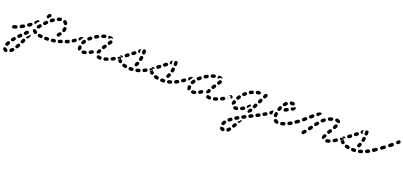

<svg xmlns="http://www.w3.org/2000/svg" viewBox="-1 -1090 4644 2210"><g transform="rotate(20 2321.0 15.0)"><path d="M23 270Q22 268 20 266Q18 264 16 263Q13 263 10 263Q4 263 -2 262Q-2 262 -3 262Q-4 263 -5 263Q-8 265 -10 268Q-13 272 -14 275Q-15 279 -14 283Q-13 287 -11 290Q-5 301 6 307Q11 310 16 312Q20 313 24 313Q28 313 31 311Q35 309 37 306Q40 303 41 299Q44 292 40 284Q37 277 29 274Q28 274 26 273Q24 271 23 270ZM65 288Q67 290 70 291Q73 293 76 293Q80 293 84 292Q88 290 91 288Q99 280 108 271Q110 268 112 264Q113 260 113 256Q112 252 111 249Q109 245 106 243Q100 237 92 238Q83 238 78 244Q71 252 64 258Q62 260 60 263Q58 266 58 269Q59 272 61 274Q64 281 65 288ZM40 199Q39 193 35 188Q32 187 28 184Q27 183 26 183Q24 182 20 182Q17 182 15 182Q11 184 8 186Q5 189 3 192Q-3 203 -8 213Q-9 217 -9 221Q-9 225 -8 228Q-6 232 -3 235Q-1 238 3 239Q11 243 18 239Q26 236 29 229Q33 220 38 211Q41 206 40 199ZM109 205Q110 201 112 198Q117 189 122 180Q126 172 133 170Q141 168 149 171Q156 175 159 183Q161 191 157 198Q152 208 146 218Q144 222 141 224Q138 226 134 227Q131 228 128 228Q125 228 122 227Q121 226 121 226Q117 223 113 220Q112 219 111 217Q110 215 109 213Q108 209 109 205ZM86 139Q88 135 87 131Q87 129 86 127Q85 125 84 123Q81 121 79 118Q78 117 77 116Q70 112 63 114Q56 115 52 121Q45 129 38 138Q33 145 34 153Q35 161 42 166Q45 168 49 170Q53 171 57 170Q61 169 64 167Q67 165 70 162Q76 154 83 146Q85 143 86 139ZM147 133Q147 129 149 125L158 106Q162 98 170 96Q178 93 185 97Q189 99 191 102Q194 105 195 108Q197 112 196 116Q196 120 194 124L185 143Q182 149 175 152Q169 155 163 154Q161 152 159 151Q156 150 153 149Q151 147 150 145Q149 143 148 140Q146 137 147 133ZM143 80Q144 77 144 73Q144 70 143 68Q143 65 141 63Q139 61 138 59Q136 58 134 55Q128 52 121 53Q115 54 110 59L95 74Q89 80 89 88Q89 96 95 102Q101 108 109 108Q117 108 123 102L138 87Q141 84 143 80ZM234 42Q233 46 231 50L222 69Q219 75 213 78Q206 81 200 79Q198 78 195 77Q193 76 191 75Q189 73 188 72Q187 70 186 68Q192 65 198 60L213 45Q219 39 222 32Q224 28 225 24Q228 26 230 29Q232 31 233 34Q234 38 234 42ZM202 23Q203 19 203 15Q203 12 203 10Q202 7 201 5Q199 3 197 2Q195 0 193 -3Q187 -6 181 -5Q174 -4 169 0L154 15Q151 18 150 22Q148 26 148 30Q148 34 149 37Q151 41 154 44Q159 50 168 50Q176 50 182 44L197 29Q200 26 202 23ZM45 18Q49 16 52 14Q55 11 57 7Q58 4 58 0Q59 -4 57 -8Q54 -16 47 -19Q39 -22 31 -20Q22 -16 12 -13Q10 -12 10 -12Q2 -9 -2 -2Q-6 5 -3 13Q-2 17 1 20Q3 23 7 25Q11 27 15 27Q19 27 22 26Q23 26 24 25Q35 22 45 18ZM408 26Q400 26 394 21Q388 15 388 6Q388 2 390 -1Q391 -5 394 -8Q397 -11 400 -12Q404 -14 408 -14Q418 -14 428 -14Q432 -14 435 -13Q439 -12 442 -9Q443 -8 444 -6Q445 -5 446 -3Q446 1 446 6Q447 9 447 12Q445 18 440 22Q435 26 429 26Q419 26 408 26ZM354 23Q350 24 346 23Q335 22 325 20Q316 19 312 12Q307 5 308 -3Q309 -7 311 -10Q313 -14 317 -16Q320 -18 324 -19Q328 -20 332 -19Q341 -18 350 -16Q356 -16 360 -12Q365 -9 367 -4Q366 1 366 7Q366 9 366 12Q365 14 364 16Q362 18 360 19Q357 22 354 23ZM519 15Q516 17 512 18Q506 19 500 20L491 21Q487 22 483 20Q479 19 476 17Q473 15 471 11Q469 8 469 4Q468 -5 473 -11Q478 -18 486 -19L496 -20Q500 -20 505 -21Q511 -22 516 -20Q521 -18 525 -13Q525 -9 526 -4Q527 -1 528 2Q528 4 527 6Q526 8 525 10Q522 13 519 15ZM602 -8Q606 -13 606 -20Q605 -22 604 -25Q602 -30 601 -34Q600 -36 599 -37Q597 -38 596 -38Q592 -40 588 -41Q584 -41 581 -40Q571 -37 562 -34Q558 -33 555 -31Q552 -28 550 -25Q548 -22 547 -18Q547 -14 548 -10Q550 -2 557 2Q564 6 572 4Q582 1 592 -2Q598 -4 602 -8ZM268 1Q264 0 261 -2Q249 -10 241 -19Q236 -25 236 -33Q236 -41 243 -47Q246 -50 249 -51Q253 -52 257 -52Q261 -52 265 -50Q268 -48 271 -45Q275 -40 282 -36Q286 -34 289 -30Q291 -26 291 -21Q288 -15 286 -7Q286 -6 286 -5Q284 -3 281 -2Q279 0 276 0Q272 1 268 1ZM137 -33Q139 -41 135 -48Q133 -51 130 -54Q127 -56 123 -57Q119 -58 115 -58Q111 -58 108 -56Q97 -50 87 -45Q80 -41 77 -33Q75 -25 79 -18Q81 -14 84 -12Q87 -9 90 -8Q94 -7 98 -7Q102 -7 106 -9Q116 -15 127 -21Q134 -25 137 -33ZM676 -35Q679 -38 681 -41Q681 -43 682 -46Q682 -48 682 -50Q681 -51 680 -53Q676 -58 674 -64Q670 -68 665 -68Q659 -69 654 -67Q645 -63 636 -59Q632 -58 629 -55Q627 -52 625 -49Q623 -45 623 -41Q623 -37 625 -33Q628 -26 635 -22Q643 -19 651 -22Q661 -26 670 -30Q674 -32 676 -35ZM197 -65 202 -70Q209 -75 210 -83Q212 -91 207 -98Q202 -104 194 -106Q185 -107 179 -102L173 -98Q167 -93 160 -88Q153 -84 152 -76Q150 -67 155 -61Q157 -57 160 -55Q164 -53 168 -52Q172 -52 176 -52Q179 -53 183 -56Q190 -60 197 -65ZM732 -66Q734 -70 735 -74Q735 -77 735 -81Q734 -85 731 -88Q727 -95 718 -97Q710 -98 704 -93H703Q700 -91 698 -88Q696 -84 695 -80Q695 -77 695 -73Q696 -69 699 -65Q703 -59 711 -57Q720 -56 726 -61Q730 -63 732 -66ZM511 -86Q512 -90 515 -93Q521 -101 527 -110Q532 -116 540 -118Q548 -119 555 -114Q558 -112 560 -109Q562 -105 563 -101Q564 -98 563 -94Q562 -90 559 -87Q553 -77 546 -68Q541 -63 534 -61Q527 -60 521 -63Q520 -64 520 -64Q517 -68 513 -71Q512 -73 511 -75Q511 -77 510 -79Q510 -83 511 -86ZM317 -105Q317 -112 313 -118Q310 -120 308 -122Q307 -123 306 -125Q303 -126 301 -126Q298 -127 295 -127Q291 -126 288 -124Q284 -123 282 -120L267 -103Q262 -97 263 -89Q263 -81 270 -75Q273 -73 276 -71Q280 -70 284 -70Q288 -71 292 -72Q295 -74 298 -77L312 -94Q316 -99 317 -105ZM259 -140Q265 -146 273 -148Q274 -149 274 -149Q274 -149 274 -150Q273 -152 273 -155Q273 -155 273 -155Q272 -155 272 -155Q270 -158 266 -160Q263 -161 259 -162Q255 -162 251 -160Q247 -159 244 -156Q236 -148 227 -141Q224 -138 222 -135Q221 -131 220 -127Q220 -123 221 -119Q223 -116 225 -113Q228 -110 231 -108Q235 -106 239 -106Q239 -107 240 -108L249 -127Q253 -134 259 -140ZM552 -150Q551 -154 552 -157Q555 -166 556 -175Q556 -183 563 -189Q569 -194 577 -193Q585 -193 591 -186Q596 -180 595 -172Q594 -159 591 -147Q589 -139 582 -135Q576 -131 568 -132Q568 -133 568 -133Q563 -136 558 -138Q557 -139 556 -140Q555 -141 554 -142Q552 -146 552 -150ZM371 -160Q372 -164 372 -168Q372 -170 372 -173Q371 -175 370 -177Q367 -180 365 -183Q364 -184 363 -185Q357 -189 350 -188Q343 -187 338 -182Q331 -175 323 -167Q320 -164 319 -160Q317 -156 317 -152Q317 -148 319 -145Q321 -141 323 -138Q329 -133 338 -133Q346 -133 352 -139Q359 -147 366 -154Q369 -157 371 -160ZM433 -211Q435 -214 436 -218Q436 -220 436 -222Q436 -224 435 -226Q432 -230 430 -235Q425 -241 418 -241Q411 -242 405 -238Q396 -232 386 -225Q380 -219 379 -211Q378 -203 383 -196Q388 -190 396 -189Q404 -188 411 -193Q419 -199 427 -205Q431 -207 433 -211ZM536 -233Q533 -236 531 -239Q529 -242 529 -246Q529 -250 530 -254Q531 -258 533 -261Q538 -268 547 -269Q555 -269 561 -264Q572 -256 580 -243Q582 -240 583 -236Q583 -232 582 -228Q582 -224 579 -221Q577 -218 574 -216Q568 -216 563 -214Q561 -213 560 -213Q555 -213 552 -216Q548 -218 546 -222Q542 -229 536 -233ZM343 -221Q340 -222 338 -223Q333 -227 332 -234Q330 -241 333 -247L343 -266Q347 -273 355 -276Q363 -279 370 -275Q377 -271 380 -263Q383 -255 379 -248L378 -247Q375 -244 373 -242Q366 -237 362 -230Q359 -225 357 -219Q355 -218 352 -218Q350 -218 347 -218Q345 -220 343 -221ZM477 -232Q469 -229 462 -233Q454 -236 451 -244Q450 -247 450 -251Q450 -255 451 -259Q453 -263 456 -265Q459 -268 462 -270Q474 -274 486 -277Q493 -279 500 -275Q507 -271 509 -264Q509 -262 508 -261Q506 -254 506 -246Q504 -243 501 -241Q498 -239 495 -238Q486 -236 477 -232Z M900 20Q903 18 905 15Q907 12 907 9Q908 6 908 3Q908 3 908 2Q904 -3 903 -9Q899 -13 894 -15Q889 -17 884 -15Q874 -13 866 -13Q858 -12 852 -6Q847 0 847 8Q847 12 849 16Q851 19 854 22Q857 25 861 26Q864 27 868 27Q880 26 892 24Q896 23 900 20ZM1077 23Q1073 25 1069 24Q1054 23 1042 18Q1039 17 1036 14Q1033 11 1032 7Q1030 4 1030 0Q1030 -4 1032 -8Q1035 -16 1042 -19Q1050 -22 1058 -19Q1064 -16 1072 -16Q1077 -15 1082 -12Q1086 -9 1088 -5Q1088 2 1090 8Q1090 8 1090 8Q1090 12 1088 15Q1086 17 1084 20Q1081 22 1077 23ZM1164 4Q1167 2 1169 -2Q1170 -4 1171 -7Q1171 -10 1171 -12Q1170 -14 1169 -16Q1167 -19 1166 -23Q1162 -28 1156 -30Q1150 -31 1144 -29Q1135 -26 1125 -23Q1117 -21 1113 -14Q1109 -6 1112 1Q1113 5 1115 8Q1118 12 1121 13Q1125 15 1129 16Q1133 16 1136 15Q1147 12 1158 8Q1161 7 1164 4ZM806 4Q799 1 796 -7Q791 -19 791 -34V-35Q791 -39 793 -43Q794 -46 797 -49Q800 -52 804 -54Q807 -55 811 -55Q819 -55 825 -49Q831 -43 831 -35V-34Q831 -26 833 -22Q833 -21 833 -20Q834 -20 834 -19Q829 -13 827 -6Q825 -2 825 3Q824 3 823 4Q823 4 822 4Q814 7 806 4ZM981 -24Q983 -31 981 -38Q980 -39 979 -40Q976 -43 973 -47Q968 -51 962 -50Q956 -50 951 -47Q943 -41 934 -36Q927 -32 925 -24Q923 -16 927 -9Q929 -6 932 -3Q935 -1 939 0Q943 1 947 1Q951 0 954 -2Q964 -7 973 -14Q979 -18 981 -24ZM1244 -36Q1247 -42 1246 -49Q1245 -50 1244 -51Q1241 -55 1239 -59Q1238 -60 1236 -61Q1234 -63 1232 -63Q1228 -64 1224 -64Q1220 -63 1217 -62Q1208 -57 1198 -52Q1195 -50 1192 -47Q1190 -44 1188 -41Q1187 -37 1187 -33Q1188 -29 1189 -25Q1193 -18 1201 -15Q1209 -13 1216 -16Q1226 -21 1236 -26Q1242 -30 1244 -36ZM1011 -49Q1010 -53 1011 -57Q1014 -67 1020 -79Q1023 -87 1031 -90Q1039 -92 1046 -89Q1050 -87 1053 -84Q1055 -82 1057 -78Q1058 -74 1058 -70Q1058 -66 1056 -63Q1052 -53 1050 -45Q1049 -45 1049 -44Q1049 -43 1049 -43Q1041 -42 1034 -39Q1028 -37 1023 -33Q1020 -34 1017 -36Q1015 -39 1013 -41Q1011 -45 1011 -49ZM1300 -74Q1301 -82 1296 -88Q1294 -92 1291 -94Q1287 -96 1283 -97Q1280 -97 1276 -97Q1272 -96 1269 -93L1267 -92Q1260 -87 1259 -79Q1257 -71 1262 -64Q1264 -61 1268 -59Q1271 -57 1275 -56Q1279 -55 1283 -56Q1287 -57 1290 -59L1291 -61Q1298 -65 1300 -74ZM732 -64 744 -73Q749 -76 751 -82Q753 -88 752 -94Q749 -97 747 -100Q746 -102 745 -105Q743 -106 741 -107Q739 -108 736 -109Q732 -109 728 -109Q724 -108 721 -105L709 -97L704 -93Q697 -89 695 -81Q694 -72 699 -66Q701 -62 704 -60Q708 -58 711 -57Q715 -57 719 -57Q723 -58 726 -61ZM820 -123Q822 -126 825 -129Q828 -131 832 -132Q836 -133 840 -132Q844 -131 847 -129Q854 -124 856 -116Q858 -108 853 -101Q848 -93 844 -85Q841 -80 837 -78Q833 -75 828 -74Q828 -74 827 -75Q821 -77 814 -77Q808 -82 806 -89Q805 -96 808 -103Q813 -113 820 -123ZM812 -147Q813 -148 815 -149Q810 -153 803 -154Q796 -154 791 -151L773 -140Q766 -135 764 -127Q762 -119 767 -112Q769 -107 774 -105Q779 -102 784 -103Q785 -108 788 -113Q793 -124 801 -135Q805 -142 812 -147ZM1048 -127Q1049 -131 1051 -135Q1056 -143 1063 -153Q1068 -160 1076 -161Q1084 -163 1091 -158Q1094 -156 1096 -153Q1098 -150 1099 -146Q1100 -142 1099 -138Q1099 -134 1096 -131Q1090 -121 1085 -113Q1082 -108 1076 -106Q1070 -103 1064 -104Q1060 -107 1056 -109Q1055 -110 1053 -110Q1052 -112 1050 -115Q1049 -117 1049 -120Q1048 -124 1048 -127ZM868 -140Q874 -138 880 -139Q885 -140 890 -144Q897 -150 905 -157Q911 -162 912 -170Q913 -179 908 -185Q902 -191 894 -192Q886 -193 879 -188Q870 -181 862 -173Q857 -168 856 -161Q855 -154 859 -148Q859 -148 859 -148Q865 -145 868 -140ZM1108 -221Q1110 -224 1113 -227Q1116 -229 1120 -230Q1124 -231 1128 -230Q1132 -230 1135 -227Q1142 -223 1144 -215Q1146 -207 1142 -200Q1137 -192 1130 -182Q1128 -178 1125 -176Q1122 -174 1118 -173Q1115 -173 1113 -173Q1110 -173 1108 -173Q1106 -175 1103 -177Q1101 -179 1098 -180Q1094 -185 1094 -192Q1093 -198 1097 -204Q1103 -213 1108 -221ZM926 -219Q929 -222 932 -224Q942 -230 951 -235Q959 -239 967 -236Q975 -234 978 -227Q982 -219 980 -211Q977 -204 970 -200Q961 -195 952 -190Q947 -187 941 -187Q935 -187 930 -191Q928 -195 925 -199Q924 -200 923 -201Q922 -204 922 -207Q922 -209 923 -212Q924 -216 926 -219ZM1031 -268Q1035 -269 1039 -268Q1043 -268 1046 -266Q1050 -264 1052 -261Q1055 -258 1056 -254Q1058 -246 1054 -239Q1050 -232 1042 -229Q1033 -227 1023 -223Q1020 -222 1016 -222Q1012 -222 1008 -224Q1006 -225 1005 -226Q1003 -227 1002 -229Q1000 -233 998 -237Q998 -239 997 -240Q996 -247 1000 -253Q1003 -259 1010 -261Q1021 -265 1031 -268ZM1078 -260Q1080 -267 1086 -272Q1092 -276 1100 -275Q1112 -273 1124 -270Q1129 -268 1133 -264Q1137 -259 1137 -254Q1136 -254 1134 -255Q1125 -256 1116 -254Q1108 -252 1101 -247Q1095 -242 1091 -236Q1087 -237 1084 -240Q1081 -243 1079 -246Q1080 -253 1078 -260Z M1450 21Q1445 21 1439 21Q1435 21 1432 19Q1428 18 1425 15Q1423 12 1421 8Q1420 4 1420 0Q1420 -8 1426 -14Q1432 -19 1441 -19Q1446 -19 1450 -19Q1455 -19 1460 -19Q1464 -19 1468 -18Q1471 -17 1474 -14Q1475 -13 1476 -11Q1477 -10 1478 -9Q1478 -3 1479 2Q1480 4 1480 5Q1479 12 1474 16Q1468 21 1461 21Q1456 21 1450 21ZM1383 14Q1380 15 1376 14Q1364 12 1354 9Q1346 6 1342 -1Q1338 -8 1340 -16Q1341 -20 1344 -23Q1346 -26 1350 -28Q1353 -30 1357 -31Q1361 -31 1365 -30Q1374 -27 1384 -25Q1389 -24 1393 -20Q1398 -16 1399 -11Q1398 -6 1397 0Q1397 2 1398 3Q1396 6 1395 8Q1393 10 1391 11Q1387 13 1383 14ZM1553 2Q1556 -1 1558 -4Q1560 -6 1560 -9Q1561 -11 1561 -14Q1560 -16 1559 -17Q1557 -22 1556 -27Q1552 -31 1546 -33Q1540 -34 1535 -33Q1525 -30 1516 -27Q1508 -25 1504 -18Q1499 -11 1501 -3Q1502 1 1505 4Q1507 7 1510 9Q1514 11 1518 12Q1522 12 1525 11Q1536 9 1547 6Q1550 4 1553 2ZM1631 -32Q1634 -35 1635 -39Q1636 -41 1636 -44Q1636 -46 1635 -49Q1634 -50 1633 -52Q1630 -56 1628 -61Q1623 -64 1618 -65Q1612 -65 1606 -63Q1598 -58 1589 -54Q1581 -50 1578 -42Q1576 -35 1579 -27Q1581 -23 1584 -21Q1587 -18 1590 -17Q1594 -15 1598 -16Q1602 -16 1606 -18Q1615 -22 1625 -27Q1629 -29 1631 -32ZM1299 -19Q1295 -20 1292 -23Q1288 -27 1285 -30Q1285 -31 1285 -31Q1284 -31 1284 -31Q1282 -34 1280 -37V-38Q1275 -44 1276 -52Q1278 -61 1285 -65Q1291 -70 1299 -69Q1308 -67 1312 -60Q1315 -56 1319 -53Q1323 -50 1324 -45Q1326 -41 1326 -36Q1321 -30 1319 -23Q1316 -21 1313 -19Q1310 -18 1307 -18Q1303 -18 1299 -19ZM1470 -67Q1470 -71 1472 -75Q1476 -83 1480 -92Q1483 -99 1491 -103Q1498 -106 1506 -103Q1510 -101 1513 -98Q1515 -96 1517 -92Q1518 -88 1518 -84Q1518 -80 1517 -77Q1512 -66 1507 -56Q1504 -50 1497 -47Q1491 -44 1484 -46Q1480 -51 1475 -55Q1473 -56 1472 -57Q1471 -57 1471 -58Q1471 -59 1470 -60Q1469 -63 1470 -67ZM1688 -74Q1689 -82 1684 -89Q1682 -92 1679 -94Q1675 -96 1671 -97Q1667 -97 1664 -96Q1660 -96 1656 -93Q1649 -88 1648 -80Q1646 -72 1651 -65Q1653 -62 1657 -60Q1660 -58 1664 -57Q1668 -56 1672 -57Q1676 -58 1679 -60L1680 -61Q1686 -66 1688 -74ZM1285 -105Q1288 -108 1292 -108Q1296 -109 1300 -109Q1302 -108 1304 -108Q1306 -107 1308 -106Q1309 -103 1312 -100Q1314 -97 1316 -95Q1316 -94 1316 -93Q1317 -92 1317 -91L1313 -88Q1308 -90 1303 -91Q1295 -92 1286 -90Q1278 -88 1272 -84Q1265 -79 1261 -72Q1259 -78 1261 -84Q1264 -90 1269 -93Q1275 -98 1285 -105ZM1381 -132Q1383 -138 1381 -144Q1379 -146 1377 -149Q1374 -152 1373 -155Q1371 -156 1369 -157Q1367 -157 1365 -158Q1361 -158 1357 -157Q1353 -156 1350 -154L1333 -141Q1330 -139 1328 -135Q1326 -132 1326 -128Q1325 -124 1326 -120Q1327 -116 1330 -113Q1335 -107 1343 -106Q1351 -104 1358 -109L1374 -122Q1379 -126 1381 -132ZM1499 -166Q1500 -174 1507 -179Q1513 -184 1522 -183Q1526 -182 1529 -180Q1532 -178 1535 -175Q1537 -172 1538 -168Q1539 -164 1539 -160Q1537 -149 1535 -139Q1534 -132 1529 -127Q1524 -123 1517 -122Q1516 -123 1515 -123Q1509 -126 1503 -126Q1499 -130 1497 -135Q1495 -141 1496 -146Q1498 -156 1499 -166ZM1446 -182Q1448 -188 1446 -194Q1443 -196 1441 -199Q1439 -202 1437 -205Q1432 -208 1426 -208Q1419 -207 1414 -203L1398 -191Q1391 -186 1390 -177Q1389 -169 1394 -163Q1397 -160 1400 -158Q1404 -156 1408 -155Q1412 -155 1416 -156Q1419 -157 1423 -159L1439 -172Q1444 -176 1446 -182ZM1503 -243Q1502 -251 1508 -258Q1513 -264 1522 -264Q1526 -264 1529 -263Q1533 -262 1536 -259Q1539 -256 1541 -253Q1543 -249 1543 -245Q1543 -235 1543 -223Q1543 -217 1539 -211Q1535 -206 1529 -204Q1527 -205 1525 -205Q1520 -206 1515 -205Q1510 -208 1506 -213Q1503 -218 1503 -223Q1503 -234 1503 -243ZM1482 -256Q1481 -256 1480 -255Q1479 -255 1478 -254L1462 -241Q1455 -236 1454 -227Q1454 -219 1459 -213Q1463 -207 1470 -206Q1477 -204 1484 -208Q1484 -208 1484 -208Q1481 -215 1481 -224Q1481 -233 1480 -242Q1480 -249 1482 -256Z M1838 21Q1833 21 1827 21Q1823 21 1820 19Q1816 18 1813 15Q1811 12 1809 8Q1808 4 1808 0Q1808 -8 1814 -14Q1820 -19 1829 -19Q1834 -19 1838 -19Q1843 -19 1848 -19Q1852 -19 1856 -18Q1859 -17 1862 -14Q1863 -13 1864 -11Q1865 -10 1866 -9Q1866 -3 1867 2Q1868 4 1868 5Q1867 12 1862 16Q1856 21 1849 21Q1844 21 1838 21ZM1771 14Q1768 15 1764 14Q1752 12 1742 9Q1734 6 1730 -1Q1726 -8 1728 -16Q1729 -20 1732 -23Q1734 -26 1738 -28Q1741 -30 1745 -31Q1749 -31 1753 -30Q1762 -27 1772 -25Q1777 -24 1781 -20Q1786 -16 1787 -11Q1786 -6 1785 0Q1785 2 1786 3Q1784 6 1783 8Q1781 10 1779 11Q1775 13 1771 14ZM1941 2Q1944 -1 1946 -4Q1948 -6 1948 -9Q1949 -11 1949 -14Q1948 -16 1947 -17Q1945 -22 1944 -27Q1940 -31 1934 -33Q1928 -34 1923 -33Q1913 -30 1904 -27Q1896 -25 1892 -18Q1887 -11 1889 -3Q1890 1 1893 4Q1895 7 1898 9Q1902 11 1906 12Q1910 12 1913 11Q1924 9 1935 6Q1938 4 1941 2ZM2019 -32Q2022 -35 2023 -39Q2024 -41 2024 -44Q2024 -46 2023 -49Q2022 -50 2021 -52Q2018 -56 2016 -61Q2011 -64 2006 -65Q2000 -65 1994 -63Q1986 -58 1977 -54Q1969 -50 1966 -42Q1964 -35 1967 -27Q1969 -23 1972 -21Q1975 -18 1978 -17Q1982 -15 1986 -16Q1990 -16 1994 -18Q2003 -22 2013 -27Q2017 -29 2019 -32ZM1687 -19Q1683 -20 1680 -23Q1676 -27 1673 -30Q1673 -31 1673 -31Q1672 -31 1672 -31Q1670 -34 1668 -37V-38Q1663 -44 1664 -52Q1666 -61 1673 -65Q1679 -70 1687 -69Q1696 -67 1700 -60Q1703 -56 1707 -53Q1711 -50 1712 -45Q1714 -41 1714 -36Q1709 -30 1707 -23Q1704 -21 1701 -19Q1698 -18 1695 -18Q1691 -18 1687 -19ZM1858 -67Q1858 -71 1860 -75Q1864 -83 1868 -92Q1871 -99 1879 -103Q1886 -106 1894 -103Q1898 -101 1901 -98Q1903 -96 1905 -92Q1906 -88 1906 -84Q1906 -80 1905 -77Q1900 -66 1895 -56Q1892 -50 1885 -47Q1879 -44 1872 -46Q1868 -51 1863 -55Q1861 -56 1860 -57Q1859 -57 1859 -58Q1859 -59 1858 -60Q1857 -63 1858 -67ZM2076 -74Q2077 -82 2072 -89Q2070 -92 2067 -94Q2063 -96 2059 -97Q2055 -97 2052 -96Q2048 -96 2044 -93Q2037 -88 2036 -80Q2034 -72 2039 -65Q2041 -62 2045 -60Q2048 -58 2052 -57Q2056 -56 2060 -57Q2064 -58 2067 -60L2068 -61Q2074 -66 2076 -74ZM1673 -105Q1676 -108 1680 -108Q1684 -109 1688 -109Q1690 -108 1692 -108Q1694 -107 1696 -106Q1697 -103 1700 -100Q1702 -97 1704 -95Q1704 -94 1704 -93Q1705 -92 1705 -91L1701 -88Q1696 -90 1691 -91Q1683 -92 1674 -90Q1666 -88 1660 -84Q1653 -79 1649 -72Q1647 -78 1649 -84Q1652 -90 1657 -93Q1663 -98 1673 -105ZM1769 -132Q1771 -138 1769 -144Q1767 -146 1765 -149Q1762 -152 1761 -155Q1759 -156 1757 -157Q1755 -157 1753 -158Q1749 -158 1745 -157Q1741 -156 1738 -154L1721 -141Q1718 -139 1716 -135Q1714 -132 1714 -128Q1713 -124 1714 -120Q1715 -116 1718 -113Q1723 -107 1731 -106Q1739 -104 1746 -109L1762 -122Q1767 -126 1769 -132ZM1887 -166Q1888 -174 1895 -179Q1901 -184 1910 -183Q1914 -182 1917 -180Q1920 -178 1923 -175Q1925 -172 1926 -168Q1927 -164 1927 -160Q1925 -149 1923 -139Q1922 -132 1917 -127Q1912 -123 1905 -122Q1904 -123 1903 -123Q1897 -126 1891 -126Q1887 -130 1885 -135Q1883 -141 1884 -146Q1886 -156 1887 -166ZM1834 -182Q1836 -188 1834 -194Q1831 -196 1829 -199Q1827 -202 1825 -205Q1820 -208 1814 -208Q1807 -207 1802 -203L1786 -191Q1779 -186 1778 -177Q1777 -169 1782 -163Q1785 -160 1788 -158Q1792 -156 1796 -155Q1800 -155 1804 -156Q1807 -157 1811 -159L1827 -172Q1832 -176 1834 -182ZM1891 -243Q1890 -251 1896 -258Q1901 -264 1910 -264Q1914 -264 1917 -263Q1921 -262 1924 -259Q1927 -256 1929 -253Q1931 -249 1931 -245Q1931 -235 1931 -223Q1931 -217 1927 -211Q1923 -206 1917 -204Q1915 -205 1913 -205Q1908 -206 1903 -205Q1898 -208 1894 -213Q1891 -218 1891 -223Q1891 -234 1891 -243ZM1870 -256Q1869 -256 1868 -255Q1867 -255 1866 -254L1850 -241Q1843 -236 1842 -227Q1842 -219 1847 -213Q1851 -207 1858 -206Q1865 -204 1872 -208Q1872 -208 1872 -208Q1869 -215 1869 -224Q1869 -233 1868 -242Q1868 -249 1870 -256Z M2241 20Q2244 18 2246 15Q2248 12 2248 9Q2249 6 2249 3Q2249 3 2249 2Q2245 -3 2244 -9Q2240 -13 2235 -15Q2230 -17 2225 -15Q2215 -13 2207 -13Q2199 -12 2193 -6Q2188 0 2188 8Q2188 12 2190 16Q2192 19 2195 22Q2198 25 2202 26Q2205 27 2209 27Q2221 26 2233 24Q2237 23 2241 20ZM2418 23Q2414 25 2410 24Q2395 23 2383 18Q2380 17 2377 14Q2374 11 2373 7Q2371 4 2371 0Q2371 -4 2373 -8Q2376 -16 2383 -19Q2391 -22 2399 -19Q2405 -16 2413 -16Q2418 -15 2423 -12Q2427 -9 2429 -5Q2429 2 2431 8Q2431 8 2431 8Q2431 12 2429 15Q2427 17 2425 20Q2422 22 2418 23ZM2505 4Q2508 2 2510 -2Q2511 -4 2512 -7Q2512 -10 2512 -12Q2511 -14 2510 -16Q2508 -19 2507 -23Q2503 -28 2497 -30Q2491 -31 2485 -29Q2476 -26 2466 -23Q2458 -21 2454 -14Q2450 -6 2453 1Q2454 5 2456 8Q2459 12 2462 13Q2466 15 2470 16Q2474 16 2477 15Q2488 12 2499 8Q2502 7 2505 4ZM2147 4Q2140 1 2137 -7Q2132 -19 2132 -34V-35Q2132 -39 2134 -43Q2135 -46 2138 -49Q2141 -52 2145 -54Q2148 -55 2152 -55Q2160 -55 2166 -49Q2172 -43 2172 -35V-34Q2172 -26 2174 -22Q2174 -21 2174 -20Q2175 -20 2175 -19Q2170 -13 2168 -6Q2166 -2 2166 3Q2165 3 2164 4Q2164 4 2163 4Q2155 7 2147 4ZM2322 -24Q2324 -31 2322 -38Q2321 -39 2320 -40Q2317 -43 2314 -47Q2309 -51 2303 -50Q2297 -50 2292 -47Q2284 -41 2275 -36Q2268 -32 2266 -24Q2264 -16 2268 -9Q2270 -6 2273 -3Q2276 -1 2280 0Q2284 1 2288 1Q2292 0 2295 -2Q2305 -7 2314 -14Q2320 -18 2322 -24ZM2585 -36Q2588 -42 2587 -49Q2586 -50 2585 -51Q2582 -55 2580 -59Q2579 -60 2577 -61Q2575 -63 2573 -63Q2569 -64 2565 -64Q2561 -63 2558 -62Q2549 -57 2539 -52Q2536 -50 2533 -47Q2531 -44 2529 -41Q2528 -37 2528 -33Q2529 -29 2530 -25Q2534 -18 2542 -15Q2550 -13 2557 -16Q2567 -21 2577 -26Q2583 -30 2585 -36ZM2352 -49Q2351 -53 2352 -57Q2355 -67 2361 -79Q2364 -87 2372 -90Q2380 -92 2387 -89Q2391 -87 2394 -84Q2396 -82 2398 -78Q2399 -74 2399 -70Q2399 -66 2397 -63Q2393 -53 2391 -45Q2390 -45 2390 -44Q2390 -43 2390 -43Q2382 -42 2375 -39Q2369 -37 2364 -33Q2361 -34 2358 -36Q2356 -39 2354 -41Q2352 -45 2352 -49ZM2641 -74Q2642 -82 2637 -88Q2635 -92 2632 -94Q2628 -96 2624 -97Q2621 -97 2617 -97Q2613 -96 2610 -93L2608 -92Q2601 -87 2600 -79Q2598 -71 2603 -64Q2605 -61 2609 -59Q2612 -57 2616 -56Q2620 -55 2624 -56Q2628 -57 2631 -59L2632 -61Q2639 -65 2641 -74ZM2073 -64 2085 -73Q2090 -76 2092 -82Q2094 -88 2093 -94Q2090 -97 2088 -100Q2087 -102 2086 -105Q2084 -106 2082 -107Q2080 -108 2077 -109Q2073 -109 2069 -109Q2065 -108 2062 -105L2050 -97L2045 -93Q2038 -89 2036 -81Q2035 -72 2040 -66Q2042 -62 2045 -60Q2049 -58 2052 -57Q2056 -57 2060 -57Q2064 -58 2067 -61ZM2161 -123Q2163 -126 2166 -129Q2169 -131 2173 -132Q2177 -133 2181 -132Q2185 -131 2188 -129Q2195 -124 2197 -116Q2199 -108 2194 -101Q2189 -93 2185 -85Q2182 -80 2178 -78Q2174 -75 2169 -74Q2169 -74 2168 -75Q2162 -77 2155 -77Q2149 -82 2147 -89Q2146 -96 2149 -103Q2154 -113 2161 -123ZM2153 -147Q2154 -148 2156 -149Q2151 -153 2144 -154Q2137 -154 2132 -151L2114 -140Q2107 -135 2105 -127Q2103 -119 2108 -112Q2110 -107 2115 -105Q2120 -102 2125 -103Q2126 -108 2129 -113Q2134 -124 2142 -135Q2146 -142 2153 -147ZM2389 -127Q2390 -131 2392 -135Q2397 -143 2404 -153Q2409 -160 2417 -161Q2425 -163 2432 -158Q2435 -156 2437 -153Q2439 -150 2440 -146Q2441 -142 2440 -138Q2440 -134 2437 -131Q2431 -121 2426 -113Q2423 -108 2417 -106Q2411 -103 2405 -104Q2401 -107 2397 -109Q2396 -110 2394 -110Q2393 -112 2391 -115Q2390 -117 2390 -120Q2389 -124 2389 -127ZM2209 -140Q2215 -138 2221 -139Q2226 -140 2231 -144Q2238 -150 2246 -157Q2252 -162 2253 -170Q2254 -179 2249 -185Q2243 -191 2235 -192Q2227 -193 2220 -188Q2211 -181 2203 -173Q2198 -168 2197 -161Q2196 -154 2200 -148Q2200 -148 2200 -148Q2206 -145 2209 -140ZM2449 -221Q2451 -224 2454 -227Q2457 -229 2461 -230Q2465 -231 2469 -230Q2473 -230 2476 -227Q2483 -223 2485 -215Q2487 -207 2483 -200Q2478 -192 2471 -182Q2469 -178 2466 -176Q2463 -174 2459 -173Q2456 -173 2454 -173Q2451 -173 2449 -173Q2447 -175 2444 -177Q2442 -179 2439 -180Q2435 -185 2435 -192Q2434 -198 2438 -204Q2444 -213 2449 -221ZM2267 -219Q2270 -222 2273 -224Q2283 -230 2292 -235Q2300 -239 2308 -236Q2316 -234 2319 -227Q2323 -219 2321 -211Q2318 -204 2311 -200Q2302 -195 2293 -190Q2288 -187 2282 -187Q2276 -187 2271 -191Q2269 -195 2266 -199Q2265 -200 2264 -201Q2263 -204 2263 -207Q2263 -209 2264 -212Q2265 -216 2267 -219ZM2372 -268Q2376 -269 2380 -268Q2384 -268 2387 -266Q2391 -264 2393 -261Q2396 -258 2397 -254Q2399 -246 2395 -239Q2391 -232 2383 -229Q2374 -227 2364 -223Q2361 -222 2357 -222Q2353 -222 2349 -224Q2347 -225 2346 -226Q2344 -227 2343 -229Q2341 -233 2339 -237Q2339 -239 2338 -240Q2337 -247 2341 -253Q2344 -259 2351 -261Q2362 -265 2372 -268ZM2419 -260Q2421 -267 2427 -272Q2433 -276 2441 -275Q2453 -273 2465 -270Q2470 -268 2474 -264Q2478 -259 2478 -254Q2477 -254 2475 -255Q2466 -256 2457 -254Q2449 -252 2442 -247Q2436 -242 2432 -236Q2428 -237 2425 -240Q2422 -243 2420 -246Q2421 -253 2419 -260Z M2675 269Q2675 269 2674 268Q2667 271 2659 270Q2655 270 2651 269Q2650 270 2649 270Q2649 271 2648 271Q2646 274 2644 278Q2643 282 2643 286Q2643 290 2645 293Q2647 297 2650 300Q2660 309 2676 314Q2680 315 2684 314Q2688 314 2691 312Q2695 310 2697 307Q2700 304 2701 300Q2703 292 2699 285Q2695 278 2687 275Q2680 273 2677 270Q2676 270 2675 269ZM2736 251Q2738 248 2742 246Q2745 244 2749 244Q2753 244 2757 245Q2761 246 2764 248Q2770 254 2771 262Q2772 270 2767 277Q2758 286 2751 294Q2745 299 2737 299Q2730 299 2724 294Q2724 292 2724 290Q2723 281 2719 274Q2718 273 2718 273Q2719 270 2720 268Q2721 266 2723 264Q2729 259 2736 251ZM2690 211Q2690 206 2688 201Q2683 198 2679 193Q2678 192 2677 191Q2675 190 2672 190Q2669 190 2666 190Q2662 191 2659 193Q2655 195 2653 199Q2646 209 2641 220Q2640 224 2640 228Q2640 232 2641 235Q2643 239 2646 242Q2648 245 2652 246Q2660 250 2667 247Q2675 243 2678 236Q2681 228 2686 221Q2689 216 2690 211ZM2778 186Q2782 178 2790 176Q2798 174 2805 178Q2812 182 2815 190Q2817 198 2813 205Q2807 215 2802 223Q2799 229 2793 232Q2787 234 2780 233Q2779 232 2778 231Q2774 227 2769 225Q2765 220 2765 214Q2765 209 2768 203Q2773 195 2778 186ZM2747 160Q2749 154 2747 148Q2744 145 2742 141Q2741 139 2740 137Q2735 133 2728 133Q2721 133 2716 137Q2707 144 2699 150Q2692 156 2692 164Q2691 172 2696 178Q2699 181 2702 183Q2706 185 2709 186Q2713 186 2717 185Q2721 184 2724 181Q2731 175 2740 169Q2745 165 2747 160ZM2830 136Q2825 142 2818 146Q2812 149 2807 152Q2807 153 2808 154Q2808 154 2809 155Q2812 156 2816 158Q2818 159 2820 161Q2827 162 2833 159Q2838 156 2841 150L2850 131Q2851 129 2852 127Q2852 125 2852 122Q2845 123 2838 121Q2835 129 2830 136ZM2810 94Q2805 90 2799 89Q2792 88 2787 92Q2777 97 2768 102Q2761 107 2759 115Q2757 123 2761 130Q2766 137 2774 139Q2782 141 2789 137Q2797 132 2807 126Q2812 123 2815 118Q2817 112 2816 106Q2814 103 2812 100Q2811 97 2810 94ZM2884 83Q2886 80 2888 77Q2888 74 2889 72Q2889 70 2888 68Q2886 65 2885 62Q2883 59 2882 56Q2878 52 2871 51Q2865 50 2859 53L2841 62Q2834 66 2831 74Q2829 82 2832 89Q2834 93 2837 95Q2840 98 2844 99Q2848 100 2852 100Q2856 100 2859 98L2878 88Q2881 86 2884 83ZM2959 43Q2962 37 2961 31Q2959 29 2958 26Q2956 23 2955 19Q2954 18 2952 16Q2950 15 2948 15Q2944 13 2940 14Q2936 14 2932 16L2914 25Q2906 29 2904 37Q2901 45 2905 52Q2909 59 2917 62Q2924 65 2932 61L2950 52Q2956 49 2959 43ZM2733 33Q2728 33 2724 33Q2716 32 2711 25Q2706 19 2707 11Q2708 2 2714 -3Q2720 -8 2729 -7Q2731 -7 2733 -7Q2738 -7 2744 -8Q2747 -9 2751 -8Q2755 -7 2758 -4Q2759 -4 2760 -3Q2761 -3 2761 -2Q2762 5 2765 11Q2766 13 2767 14Q2766 21 2761 26Q2756 31 2750 32Q2741 33 2733 33ZM3029 9Q3032 6 3033 2Q3034 0 3034 -2Q3034 -5 3034 -7Q3032 -9 3031 -12Q3029 -15 3027 -19Q3023 -23 3017 -24Q3010 -24 3005 -21L2986 -12Q2983 -10 2980 -7Q2978 -4 2977 0Q2975 4 2976 8Q2976 12 2978 15Q2982 23 2990 25Q2998 28 3005 24L3023 14Q3027 12 3029 9ZM2882 9Q2880 7 2879 6Q2878 4 2877 2Q2876 -2 2876 -6Q2876 -10 2878 -14L2888 -32Q2891 -40 2899 -42Q2907 -45 2914 -41Q2918 -40 2920 -37Q2923 -34 2924 -30Q2926 -26 2925 -22Q2925 -18 2923 -15L2917 -2L2904 5Q2897 8 2892 14Q2890 13 2888 12Q2885 10 2882 9ZM2839 -9Q2842 -15 2841 -21Q2839 -23 2837 -25Q2834 -29 2831 -34Q2830 -35 2829 -36Q2827 -36 2826 -37Q2822 -38 2818 -37Q2814 -36 2811 -34Q2803 -30 2794 -25Q2791 -24 2788 -21Q2786 -18 2784 -14Q2783 -10 2783 -6Q2784 -2 2785 1Q2789 9 2797 11Q2805 14 2812 10Q2822 6 2831 0Q2837 -3 2839 -9ZM2677 -54Q2678 -58 2680 -61Q2683 -65 2686 -67Q2689 -69 2693 -69Q2697 -70 2701 -69Q2705 -68 2708 -65Q2711 -63 2713 -60Q2715 -56 2716 -52Q2717 -48 2716 -44Q2713 -35 2713 -29Q2713 -29 2713 -28Q2713 -28 2713 -28Q2706 -25 2700 -20Q2694 -16 2690 -10Q2683 -11 2678 -17Q2673 -22 2673 -30Q2673 -41 2677 -54ZM3104 -36Q3106 -42 3105 -48Q3103 -50 3102 -52Q3099 -56 3097 -59Q3096 -61 3094 -62Q3092 -63 3090 -63Q3086 -64 3082 -63Q3078 -63 3075 -61Q3066 -56 3057 -50Q3050 -46 3048 -38Q3046 -30 3050 -23Q3052 -20 3055 -17Q3058 -15 3062 -14Q3066 -13 3070 -13Q3074 -14 3077 -16Q3087 -21 3096 -26Q3101 -30 3104 -36ZM2877 -55Q2883 -61 2892 -64Q2892 -64 2892 -64Q2892 -64 2892 -64Q2889 -73 2890 -81Q2890 -83 2890 -84Q2885 -86 2881 -84Q2876 -83 2872 -80Q2865 -73 2857 -67Q2851 -62 2850 -54Q2849 -45 2855 -39Q2856 -37 2858 -36Q2860 -34 2863 -33L2867 -42Q2871 -50 2877 -55ZM3154 -66Q3156 -70 3157 -74Q3157 -77 3157 -81Q3156 -85 3153 -88Q3151 -92 3148 -94Q3144 -96 3140 -97Q3137 -97 3133 -97Q3129 -96 3126 -93H3125Q3122 -91 3120 -87Q3117 -84 3117 -80Q3116 -76 3117 -72Q3118 -68 3120 -65Q3125 -58 3133 -57Q3141 -55 3148 -60V-61Q3152 -63 3154 -66ZM2618 -57Q2609 -59 2605 -66Q2600 -72 2601 -80Q2603 -89 2610 -93L2628 -107Q2635 -111 2643 -110Q2652 -109 2656 -102Q2661 -95 2660 -87Q2658 -79 2651 -74L2632 -61Q2626 -56 2618 -57ZM2930 -58Q2932 -58 2934 -58Q2937 -58 2939 -59Q2943 -60 2946 -63Q2949 -66 2950 -69L2956 -80L2960 -88Q2963 -95 2961 -103Q2958 -111 2951 -115Q2943 -118 2935 -116Q2927 -113 2924 -106L2920 -97L2914 -87Q2912 -81 2913 -75Q2914 -69 2918 -64Q2921 -63 2924 -62Q2927 -60 2930 -58ZM2714 -133Q2719 -140 2727 -141Q2735 -143 2742 -138Q2749 -133 2750 -125Q2752 -117 2747 -110Q2742 -102 2737 -94Q2734 -90 2730 -87Q2725 -85 2720 -85Q2714 -89 2707 -91Q2706 -91 2705 -91Q2701 -96 2700 -102Q2699 -109 2703 -115Q2708 -124 2714 -133ZM2951 -160 2960 -179Q2962 -182 2965 -185Q2968 -188 2971 -189Q2975 -190 2979 -190Q2983 -190 2987 -188Q2994 -184 2997 -176Q2999 -168 2996 -161L2987 -142Q2985 -139 2982 -136Q2979 -133 2975 -132Q2973 -132 2971 -131Q2968 -131 2966 -131Q2964 -133 2960 -135Q2957 -136 2954 -137Q2950 -142 2949 -148Q2948 -154 2951 -160ZM2764 -148Q2769 -147 2774 -148Q2779 -149 2783 -153Q2790 -160 2797 -166Q2803 -171 2804 -179Q2805 -188 2799 -194Q2794 -200 2786 -201Q2778 -202 2771 -196Q2763 -189 2755 -182Q2751 -177 2749 -171Q2748 -165 2751 -159Q2753 -158 2755 -157Q2760 -153 2764 -148ZM2844 -242Q2851 -245 2859 -242Q2867 -239 2870 -232Q2874 -224 2871 -216Q2868 -209 2860 -205Q2851 -201 2843 -197Q2840 -195 2836 -195Q2832 -194 2828 -196Q2827 -196 2825 -197Q2824 -197 2823 -198Q2821 -204 2817 -208Q2815 -210 2814 -211Q2813 -218 2816 -223Q2819 -229 2824 -232Q2834 -237 2844 -242ZM2987 -233 2996 -252Q3000 -259 3008 -262Q3015 -265 3023 -261Q3030 -257 3033 -249Q3036 -242 3032 -234L3023 -215Q3020 -210 3014 -207Q3009 -204 3002 -204Q3000 -206 2997 -208Q2994 -209 2990 -210Q2986 -215 2985 -221Q2984 -228 2987 -233ZM2926 -265Q2935 -266 2941 -261Q2948 -256 2949 -248Q2950 -239 2945 -233Q2940 -226 2932 -225Q2922 -224 2913 -222Q2909 -221 2905 -222Q2901 -223 2898 -225Q2897 -226 2896 -227Q2895 -227 2894 -228Q2893 -235 2891 -241Q2890 -242 2889 -244Q2890 -250 2894 -255Q2899 -260 2905 -261Q2916 -263 2926 -265Z M3204 7Q3197 2 3197 -6Q3196 -15 3201 -21Q3207 -27 3215 -28Q3223 -29 3230 -23Q3234 -19 3241 -18Q3246 -16 3249 -13Q3253 -10 3254 -6Q3254 1 3255 7Q3253 15 3246 19Q3238 23 3231 21Q3215 17 3204 7ZM3334 3Q3338 -4 3337 -11Q3337 -12 3336 -13Q3334 -16 3333 -20Q3332 -22 3330 -23Q3328 -25 3326 -26Q3323 -27 3319 -28Q3315 -28 3311 -27Q3301 -23 3292 -21Q3284 -19 3279 -12Q3275 -5 3277 3Q3278 7 3281 10Q3283 13 3286 15Q3290 18 3294 18Q3298 19 3301 18Q3312 15 3324 11Q3331 9 3334 3ZM3411 -36Q3414 -42 3412 -49Q3411 -50 3410 -51Q3408 -54 3406 -57Q3404 -59 3402 -60Q3400 -61 3398 -62Q3394 -63 3390 -63Q3386 -62 3383 -60Q3373 -55 3364 -50Q3357 -46 3355 -38Q3352 -30 3356 -23Q3358 -20 3361 -17Q3364 -14 3368 -13Q3372 -12 3376 -12Q3379 -13 3383 -15Q3393 -20 3403 -25Q3409 -29 3411 -36ZM3176 -64V-66Q3176 -76 3177 -88Q3177 -92 3179 -95Q3181 -99 3184 -101Q3187 -104 3191 -105Q3195 -106 3199 -106Q3203 -105 3206 -103Q3210 -101 3212 -98Q3215 -95 3216 -91Q3217 -88 3217 -84Q3216 -74 3216 -66V-64Q3216 -60 3215 -57Q3213 -53 3210 -50Q3203 -49 3196 -45Q3195 -45 3194 -44Q3187 -45 3181 -51Q3176 -56 3176 -64ZM3466 -74Q3467 -82 3462 -88Q3460 -92 3457 -94Q3453 -96 3449 -97Q3446 -97 3442 -97Q3438 -96 3435 -93L3433 -92Q3426 -88 3425 -79Q3423 -71 3428 -64Q3430 -61 3434 -59Q3437 -57 3441 -56Q3445 -56 3449 -56Q3453 -57 3456 -60L3457 -61Q3464 -65 3466 -74ZM3159 -105Q3160 -107 3161 -108Q3157 -110 3152 -109Q3147 -108 3143 -106L3126 -93Q3122 -91 3120 -88Q3118 -85 3117 -81Q3117 -77 3117 -73Q3118 -69 3121 -66Q3125 -59 3133 -57Q3141 -56 3148 -61L3154 -64V-66Q3154 -77 3155 -90Q3155 -98 3159 -105ZM3211 -126Q3213 -126 3215 -126Q3217 -127 3219 -128Q3223 -130 3225 -133Q3228 -136 3229 -139Q3232 -149 3236 -158Q3239 -166 3236 -173Q3233 -181 3226 -184Q3222 -186 3218 -186Q3214 -186 3210 -184Q3207 -183 3204 -180Q3201 -177 3199 -174Q3195 -163 3191 -152Q3190 -148 3190 -144Q3190 -140 3192 -137Q3194 -134 3196 -132Q3198 -129 3201 -128Q3201 -128 3201 -128Q3206 -127 3211 -126ZM3260 -156Q3261 -155 3261 -154Q3263 -151 3266 -148Q3269 -146 3273 -144Q3277 -143 3281 -143Q3285 -144 3288 -145L3307 -155Q3314 -158 3316 -165Q3319 -171 3318 -178Q3318 -178 3317 -178Q3315 -182 3313 -187Q3308 -192 3302 -193Q3295 -194 3289 -191L3270 -181Q3266 -179 3264 -176Q3261 -173 3260 -170Q3260 -167 3260 -165Q3260 -162 3260 -159Q3260 -157 3260 -156ZM3385 -207Q3389 -214 3387 -222Q3385 -230 3378 -234Q3377 -234 3377 -235Q3376 -235 3375 -236Q3371 -229 3364 -225Q3357 -220 3348 -218Q3344 -218 3340 -218Q3337 -215 3336 -212Q3334 -209 3333 -206Q3332 -202 3333 -198Q3334 -194 3336 -191Q3338 -187 3342 -185Q3345 -183 3349 -182Q3353 -182 3357 -182Q3361 -183 3364 -185Q3371 -190 3376 -195Q3382 -200 3385 -207ZM3247 -199Q3249 -199 3251 -199Q3255 -199 3258 -201Q3262 -203 3265 -206Q3271 -213 3277 -219Q3284 -225 3284 -233Q3285 -241 3279 -247Q3276 -250 3273 -252Q3269 -254 3265 -254Q3261 -254 3257 -253Q3254 -252 3251 -249Q3242 -241 3234 -231Q3229 -226 3229 -218Q3229 -210 3235 -205Q3240 -203 3244 -199Q3246 -199 3247 -199ZM3330 -281Q3337 -281 3344 -280Q3352 -278 3357 -271Q3361 -264 3360 -256Q3358 -248 3352 -244Q3345 -239 3337 -240Q3333 -241 3330 -241Q3326 -241 3321 -240Q3317 -240 3312 -241Q3308 -243 3305 -246Q3305 -247 3304 -249Q3302 -254 3299 -259Q3298 -267 3303 -273Q3308 -279 3316 -280Q3323 -281 3330 -281Z M3596 -2Q3597 -6 3596 -10Q3596 -14 3594 -18Q3592 -21 3589 -24Q3582 -29 3574 -28Q3566 -27 3561 -20L3546 -2Q3541 4 3542 12Q3543 20 3550 26Q3553 28 3556 29Q3560 30 3564 30Q3568 29 3572 28Q3575 26 3578 22L3592 5Q3594 1 3596 -2ZM3891 11Q3895 3 3893 -4Q3891 -8 3889 -11Q3886 -14 3883 -16Q3879 -18 3875 -18Q3871 -18 3867 -17Q3857 -14 3848 -12Q3844 -12 3841 -10Q3837 -7 3835 -4Q3833 -1 3832 3Q3831 7 3832 11Q3833 19 3840 24Q3846 28 3855 27Q3867 25 3880 21Q3888 18 3891 11ZM3789 -1Q3783 -7 3783 -15Q3783 -17 3783 -19Q3783 -25 3785 -33Q3787 -39 3790 -46Q3792 -50 3794 -53Q3797 -55 3801 -57Q3805 -58 3809 -58Q3813 -58 3816 -57Q3824 -54 3827 -46Q3830 -38 3827 -31Q3826 -28 3825 -26Q3820 -22 3817 -17Q3811 -10 3810 -1Q3809 1 3809 3Q3808 3 3806 3Q3805 4 3804 4Q3795 4 3789 -1ZM3969 -33Q3971 -41 3967 -48Q3964 -52 3961 -54Q3958 -56 3954 -57Q3950 -58 3946 -57Q3942 -56 3939 -54Q3929 -48 3920 -42Q3917 -40 3914 -37Q3912 -34 3911 -30Q3910 -26 3911 -22Q3911 -18 3913 -15Q3917 -8 3925 -6Q3933 -4 3941 -8Q3950 -14 3961 -21Q3968 -25 3969 -33ZM3633 -47 3645 -64Q3650 -70 3649 -78Q3648 -87 3642 -92Q3635 -97 3627 -96Q3619 -94 3614 -88L3601 -72L3600 -70Q3597 -67 3596 -63Q3595 -59 3596 -55Q3596 -51 3598 -48Q3600 -44 3603 -42Q3610 -37 3618 -38Q3626 -39 3631 -45ZM4026 -74Q4027 -82 4022 -89Q4020 -92 4017 -94Q4013 -96 4009 -97Q4005 -97 4001 -96Q3998 -96 3994 -93L3990 -90Q3983 -85 3982 -77Q3980 -69 3985 -62Q3987 -59 3991 -57Q3994 -55 3998 -54Q4002 -53 4006 -54Q4010 -55 4013 -57L4018 -61Q4024 -66 4026 -74ZM3483 -81Q3485 -84 3485 -88Q3486 -92 3485 -96Q3484 -100 3482 -103Q3479 -106 3476 -108Q3472 -110 3468 -111Q3464 -111 3461 -110Q3457 -109 3454 -107Q3444 -100 3435 -93Q3428 -89 3426 -81Q3425 -72 3430 -66Q3432 -62 3435 -60Q3439 -58 3442 -57Q3446 -57 3450 -57Q3454 -58 3457 -61Q3467 -67 3478 -75Q3481 -77 3483 -81ZM3818 -89Q3821 -81 3828 -77Q3835 -73 3843 -75Q3851 -77 3855 -84L3867 -104Q3871 -111 3869 -119Q3867 -127 3859 -131Q3852 -135 3844 -133Q3836 -131 3832 -124L3821 -104Q3816 -97 3818 -89ZM3700 -140Q3701 -143 3700 -147Q3700 -151 3698 -155Q3696 -158 3693 -161Q3690 -163 3686 -164Q3682 -165 3678 -165Q3674 -164 3671 -163Q3667 -161 3665 -157Q3657 -148 3650 -138Q3648 -135 3647 -131Q3646 -127 3647 -123Q3647 -120 3649 -116Q3652 -113 3655 -110Q3658 -108 3662 -107Q3666 -106 3670 -107Q3674 -108 3677 -110Q3680 -112 3683 -115Q3689 -124 3696 -133Q3698 -136 3700 -140ZM3554 -146Q3554 -154 3549 -160Q3543 -166 3535 -167Q3527 -167 3521 -162Q3511 -154 3503 -146Q3496 -141 3496 -133Q3495 -125 3500 -118Q3503 -115 3506 -113Q3510 -112 3514 -111Q3518 -111 3522 -112Q3525 -113 3528 -116Q3537 -123 3547 -132Q3553 -137 3554 -146ZM3862 -163Q3864 -155 3871 -151Q3875 -149 3879 -149Q3883 -148 3886 -149Q3890 -150 3893 -153Q3897 -155 3898 -159Q3905 -170 3910 -180Q3912 -183 3912 -187Q3912 -191 3911 -195Q3910 -199 3907 -202Q3905 -205 3901 -207Q3894 -210 3886 -208Q3878 -205 3874 -198Q3870 -189 3864 -178Q3860 -171 3862 -163ZM3620 -204Q3620 -212 3615 -218Q3610 -225 3601 -225Q3593 -226 3587 -220Q3579 -214 3568 -204Q3562 -199 3562 -191Q3561 -182 3567 -176Q3569 -173 3573 -171Q3577 -170 3581 -169Q3584 -169 3588 -171Q3592 -172 3595 -174Q3605 -183 3613 -190Q3619 -195 3620 -204ZM3758 -197Q3760 -200 3760 -204Q3761 -208 3760 -212Q3759 -216 3756 -219Q3751 -225 3743 -226Q3735 -227 3728 -222Q3719 -215 3709 -206Q3706 -203 3705 -200Q3703 -196 3703 -192Q3703 -188 3704 -185Q3705 -181 3708 -178Q3711 -175 3714 -173Q3718 -172 3722 -171Q3726 -171 3730 -173Q3733 -174 3736 -177Q3745 -184 3753 -191Q3756 -193 3758 -197ZM3834 -237Q3837 -244 3835 -252Q3834 -256 3831 -259Q3829 -262 3825 -264Q3822 -266 3818 -266Q3814 -267 3810 -266Q3798 -262 3786 -257Q3783 -256 3780 -253Q3777 -250 3776 -246Q3774 -243 3774 -239Q3774 -235 3776 -231Q3779 -223 3787 -220Q3795 -217 3802 -220Q3812 -224 3822 -227Q3830 -230 3834 -237ZM3646 -225Q3638 -227 3634 -234Q3629 -241 3631 -249Q3633 -257 3640 -261Q3655 -270 3667 -274Q3674 -276 3682 -272Q3689 -268 3691 -260Q3692 -259 3692 -259Q3692 -258 3692 -257Q3687 -255 3683 -252Q3676 -246 3671 -239Q3669 -235 3667 -231Q3664 -229 3661 -227Q3654 -223 3646 -225ZM3883 -234Q3880 -235 3877 -235Q3868 -236 3863 -242Q3858 -248 3858 -256Q3859 -265 3865 -270Q3871 -275 3880 -275Q3889 -274 3897 -271Q3906 -267 3913 -261Q3919 -256 3919 -247Q3919 -239 3914 -233Q3912 -231 3911 -230Q3909 -229 3908 -228Q3902 -230 3896 -231Q3891 -232 3887 -231Q3886 -231 3886 -231Q3886 -232 3886 -232Q3884 -233 3883 -234Z M4176 21Q4171 21 4165 21Q4161 21 4158 19Q4154 18 4151 15Q4149 12 4147 8Q4146 4 4146 0Q4146 -8 4152 -14Q4158 -19 4167 -19Q4172 -19 4176 -19Q4181 -19 4186 -19Q4190 -19 4194 -18Q4197 -17 4200 -14Q4201 -13 4202 -11Q4203 -10 4204 -9Q4204 -3 4205 2Q4206 4 4206 5Q4205 12 4200 16Q4194 21 4187 21Q4182 21 4176 21ZM4109 14Q4106 15 4102 14Q4090 12 4080 9Q4072 6 4068 -1Q4064 -8 4066 -16Q4067 -20 4070 -23Q4072 -26 4076 -28Q4079 -30 4083 -31Q4087 -31 4091 -30Q4100 -27 4110 -25Q4115 -24 4119 -20Q4124 -16 4125 -11Q4124 -6 4123 0Q4123 2 4124 3Q4122 6 4121 8Q4119 10 4117 11Q4113 13 4109 14ZM4279 2Q4282 -1 4284 -4Q4286 -6 4286 -9Q4287 -11 4287 -14Q4286 -16 4285 -17Q4283 -22 4282 -27Q4278 -31 4272 -33Q4266 -34 4261 -33Q4251 -30 4242 -27Q4234 -25 4230 -18Q4225 -11 4227 -3Q4228 1 4231 4Q4233 7 4236 9Q4240 11 4244 12Q4248 12 4251 11Q4262 9 4273 6Q4276 4 4279 2ZM4357 -32Q4360 -35 4361 -39Q4362 -41 4362 -44Q4362 -46 4361 -49Q4360 -50 4359 -52Q4356 -56 4354 -61Q4349 -64 4344 -65Q4338 -65 4332 -63Q4324 -58 4315 -54Q4307 -50 4304 -42Q4302 -35 4305 -27Q4307 -23 4310 -21Q4313 -18 4316 -17Q4320 -15 4324 -16Q4328 -16 4332 -18Q4341 -22 4351 -27Q4355 -29 4357 -32ZM4025 -19Q4021 -20 4018 -23Q4014 -27 4011 -30Q4011 -31 4011 -31Q4010 -31 4010 -31Q4008 -34 4006 -37V-38Q4001 -44 4002 -52Q4004 -61 4011 -65Q4017 -70 4025 -69Q4034 -67 4038 -60Q4041 -56 4045 -53Q4049 -50 4050 -45Q4052 -41 4052 -36Q4047 -30 4045 -23Q4042 -21 4039 -19Q4036 -18 4033 -18Q4029 -18 4025 -19ZM4196 -67Q4196 -71 4198 -75Q4202 -83 4206 -92Q4209 -99 4217 -103Q4224 -106 4232 -103Q4236 -101 4239 -98Q4241 -96 4243 -92Q4244 -88 4244 -84Q4244 -80 4243 -77Q4238 -66 4233 -56Q4230 -50 4223 -47Q4217 -44 4210 -46Q4206 -51 4201 -55Q4199 -56 4198 -57Q4197 -57 4197 -58Q4197 -59 4196 -60Q4195 -63 4196 -67ZM4414 -74Q4415 -82 4410 -89Q4408 -92 4405 -94Q4401 -96 4397 -97Q4393 -97 4390 -96Q4386 -96 4382 -93Q4375 -88 4374 -80Q4372 -72 4377 -65Q4379 -62 4383 -60Q4386 -58 4390 -57Q4394 -56 4398 -57Q4402 -58 4405 -60L4406 -61Q4412 -66 4414 -74ZM4011 -105Q4014 -108 4018 -108Q4022 -109 4026 -109Q4028 -108 4030 -108Q4032 -107 4034 -106Q4035 -103 4038 -100Q4040 -97 4042 -95Q4042 -94 4042 -93Q4043 -92 4043 -91L4039 -88Q4034 -90 4029 -91Q4021 -92 4012 -90Q4004 -88 3998 -84Q3991 -79 3987 -72Q3985 -78 3987 -84Q3990 -90 3995 -93Q4001 -98 4011 -105ZM4107 -132Q4109 -138 4107 -144Q4105 -146 4103 -149Q4100 -152 4099 -155Q4097 -156 4095 -157Q4093 -157 4091 -158Q4087 -158 4083 -157Q4079 -156 4076 -154L4059 -141Q4056 -139 4054 -135Q4052 -132 4052 -128Q4051 -124 4052 -120Q4053 -116 4056 -113Q4061 -107 4069 -106Q4077 -104 4084 -109L4100 -122Q4105 -126 4107 -132ZM4225 -166Q4226 -174 4233 -179Q4239 -184 4248 -183Q4252 -182 4255 -180Q4258 -178 4261 -175Q4263 -172 4264 -168Q4265 -164 4265 -160Q4263 -149 4261 -139Q4260 -132 4255 -127Q4250 -123 4243 -122Q4242 -123 4241 -123Q4235 -126 4229 -126Q4225 -130 4223 -135Q4221 -141 4222 -146Q4224 -156 4225 -166ZM4172 -182Q4174 -188 4172 -194Q4169 -196 4167 -199Q4165 -202 4163 -205Q4158 -208 4152 -208Q4145 -207 4140 -203L4124 -191Q4117 -186 4116 -177Q4115 -169 4120 -163Q4123 -160 4126 -158Q4130 -156 4134 -155Q4138 -155 4142 -156Q4145 -157 4149 -159L4165 -172Q4170 -176 4172 -182ZM4229 -243Q4228 -251 4234 -258Q4239 -264 4248 -264Q4252 -264 4255 -263Q4259 -262 4262 -259Q4265 -256 4267 -253Q4269 -249 4269 -245Q4269 -235 4269 -223Q4269 -217 4265 -211Q4261 -206 4255 -204Q4253 -205 4251 -205Q4246 -206 4241 -205Q4236 -208 4232 -213Q4229 -218 4229 -223Q4229 -234 4229 -243ZM4208 -256Q4207 -256 4206 -255Q4205 -255 4204 -254L4188 -241Q4181 -236 4180 -227Q4180 -219 4185 -213Q4189 -207 4196 -206Q4203 -204 4210 -208Q4210 -208 4210 -208Q4207 -215 4207 -224Q4207 -233 4206 -242Q4206 -249 4208 -256Z M4437 -89Q4438 -97 4434 -104Q4429 -111 4421 -112Q4413 -113 4406 -109L4382 -92Q4379 -90 4377 -86Q4375 -83 4374 -79Q4374 -75 4375 -71Q4375 -67 4378 -64Q4382 -57 4391 -56Q4399 -55 4406 -59L4429 -76Q4436 -81 4437 -89ZM4513 -139Q4515 -142 4516 -146Q4517 -150 4516 -154Q4515 -158 4512 -161Q4510 -164 4507 -166Q4503 -168 4499 -169Q4495 -170 4491 -169Q4488 -168 4484 -165L4461 -148Q4458 -146 4456 -143Q4454 -139 4453 -135Q4453 -131 4454 -127Q4455 -124 4457 -120Q4462 -114 4470 -112Q4478 -111 4485 -116L4508 -133Q4511 -135 4513 -139ZM4593 -207Q4594 -215 4589 -221Q4583 -228 4575 -229Q4567 -229 4561 -224Q4550 -216 4538 -207Q4532 -201 4531 -193Q4530 -185 4535 -178Q4540 -172 4548 -171Q4557 -170 4563 -175Q4575 -184 4586 -193Q4592 -198 4593 -207ZM4654 -256Q4655 -260 4655 -264Q4655 -268 4653 -272Q4652 -275 4649 -278Q4646 -281 4643 -283Q4639 -284 4635 -284Q4631 -284 4627 -282Q4624 -281 4621 -278Q4616 -273 4611 -268Q4605 -263 4605 -254Q4605 -246 4610 -240Q4616 -234 4624 -234Q4633 -234 4639 -240Q4644 -245 4649 -250Q4652 -253 4654 -256Z"/></g></svg>

Font: FRB American Cursive Dashed
Style: Bold Italic
Weight: 700
Italic angle: -25°
Version: Version 2.0;Modular Font Editor K font №1